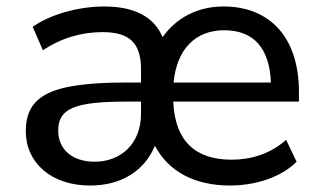

<svg xmlns="http://www.w3.org/2000/svg" viewBox="-20 -569 998 599"><path d="M261.7 9.8C356.9 9.8 430.2 -34.7 463.4 -114.3C505.4 -34.7 585.4 9.8 698.2 9.8C776.4 9.8 857.9 -16.1 905.3 -64.5L872.6 -132.8C824.2 -89.4 764.2 -70.8 702.6 -70.8C589.8 -70.8 525.9 -128.4 520.5 -252H912.6V-282.7C912.6 -449.7 824.2 -548.8 677.2 -548.8C597.7 -548.8 530.3 -514.2 487.3 -453.1C460.4 -516.6 399.9 -548.8 304.7 -548.8C225.1 -548.8 137.7 -524.4 82 -485.4L113.8 -412.1C171.4 -450.7 234.9 -468.8 299.8 -468.8C381.3 -468.8 419.9 -437 419.9 -354V-311.5H372.1C137.7 -311.5 60.5 -270.5 60.5 -159.2C60.5 -61.5 140.1 10.3 261.7 9.8ZM679.2 -474.6C770 -474.6 820.8 -420.9 825.2 -311.5H521.5C531.7 -417.5 591.3 -474.6 679.2 -474.6ZM275.4 -64.5C205.6 -64.5 161.6 -102.5 161.6 -161.6C161.6 -229 210 -252 373 -252H419.9V-213.4C419.9 -122.1 358.4 -64.5 275.4 -64.5Z"/></svg>

Font: Winston
Style: Regular
Weight: 400
Designer: Vernon Adams, Kim Jin-seong, David Berlow, Cristiano Sobral
Foundry: The Winston Project Authors
Version: Version 3.004